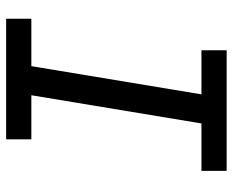

<svg xmlns="http://www.w3.org/2000/svg" viewBox="-88 -688 775 640"><g transform="rotate(-90 300.0 -367.5)"><path d="M51 0V-84H209L303 -651H156V-735H558V-651H400L306 -84H453V0Z"/></g></svg>

Font: Iosevka Curly MdExObl
Style: Regular
Weight: 500
Width: 7
Italic angle: -9°
Monospace: yes
Designer: Belleve Invis
Foundry: Belleve Invis
Version: Version 11.1.0; ttfautohint (v1.8.3)